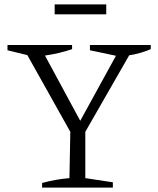

<svg xmlns="http://www.w3.org/2000/svg" viewBox="-20 -851 718 871"><path d="M171 0V-21Q234 -38 295 -43L299 -253L104 -601L14 -623V-647H307V-628Q248 -608 184 -599L344 -303L506 -598L388 -623V-647H664V-628Q617 -608 566 -600L367 -253V-43L492 -24V0ZM228 -786V-831H462V-786Z"/></svg>

Font: Piazzolla SC Light
Style: Regular
Weight: 300
Designer: Juan Pablo del Peral
Foundry: Huerta Tipografica
Version: Version 1.330